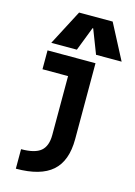

<svg xmlns="http://www.w3.org/2000/svg" viewBox="-146 -865 817 1160"><g transform="rotate(15 262.0 -285.0)"><path d="M74 98Q160 98 197 67Q234 36 234 -34V-402H74V-520H374V-45Q374 91 301 155.5Q228 220 74 220ZM84 -570 199 -790H409L524 -570H364L306 -720H302L244 -570Z"/></g></svg>

Font: M PLUS 1 Code
Style: Regular
Weight: 400
Designer: Coji Morishita
Foundry: UNDERFOREST DESIGN
Version: Version 1.005